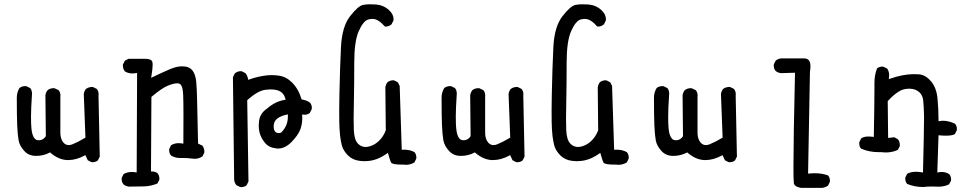

<svg xmlns="http://www.w3.org/2000/svg" viewBox="-20 -756 4540 904"><path d="M415 7.8Q430.7 7.8 440.9 -1L449.7 -18.6L443.8 -305.7L444.3 -311.5Q444.3 -327.1 435.5 -337.4L418 -346.2Q415 -346.7 412.1 -346.7Q409.2 -346.7 404.3 -345.7Q394 -344.2 384.8 -337.4Q376.5 -327.1 374.5 -313.5L382.3 -107.9Q346.7 -86.9 322.3 -77.1Q312.5 -72.8 303.7 -72.8Q289.6 -72.8 279.3 -84Q264.2 -101.1 264.2 -130.9V-299.8L264.6 -305.7Q264.6 -321.3 255.9 -331.5L237.3 -340.3Q234.9 -340.8 232.4 -340.8Q216.3 -340.8 204.1 -331.5Q195.8 -321.3 193.8 -307.1L195.8 -114.7Q192.4 -109.9 189 -106.4Q178.2 -95.7 163.6 -95.7Q155.3 -95.7 150.9 -97.9Q146.5 -100.1 144 -103Q131.3 -115.7 127.9 -151.9Q126 -171.4 126 -207.5Q126 -243.7 130.4 -310.1Q130.9 -313 130.9 -315.9Q130.9 -318.8 129.9 -323.2Q128.9 -333 122.1 -341.3L104.5 -350.1Q102.1 -350.6 99.6 -350.6Q83.5 -350.6 71.8 -341.8Q59.1 -321.3 59.1 -295.9Q59.1 -211.9 61 -166.3Q63 -120.6 67.6 -95Q72.3 -69.3 94.2 -45.4Q115.2 -22 149.9 -22Q184.6 -22 212.9 -37.1L215.3 -38.6L217.8 -36.6Q255.4 -4.4 295.4 -2.4Q298.8 -2.4 301.8 -2.4Q338.9 -2.4 377.9 -23.4L381.8 -25.9L393.1 -1.5L410.2 7.3Q412.6 7.8 415 7.8Z M826.7 -12.2H840.8Q862.3 -12.2 885.3 -9.3Q890.6 -8.3 897 -8.3Q916 -8.3 933.1 -19.5L941.9 -37.1Q942.4 -40 942.4 -43Q942.4 -45.9 941.4 -50.3Q939.9 -60.5 933.6 -69.8L912.6 -80.1L907.7 -296.4Q906.7 -338.4 903.8 -371.6Q900.9 -403.8 887.2 -422.9Q871.6 -443.8 837.9 -443.8Q811.5 -443.8 778.8 -429.7Q740.2 -413.1 691.4 -389.6L692.9 -397.9Q698.7 -432.1 698.7 -450.7Q698.7 -462.9 696.3 -467.3Q690.9 -478 668 -479H585L567.9 -470.2L559.1 -453.1Q558.6 -450.7 558.6 -448.2Q558.6 -432.1 567.4 -420.4Q583 -410.2 603.5 -410.2Q611.8 -410.2 625.5 -412.6L623.5 56.2Q609.4 53.7 600.6 53.7Q579.1 53.7 562 63.5L553.2 81.1Q552.7 83.5 552.7 85.9Q552.7 101.6 561.5 112.3Q572.3 120.6 586.4 122.6Q623 122.6 658.2 121.6Q691.4 120.6 721.2 107.9L730 90.8Q730.5 88.4 730.5 85.9Q730.5 70.3 721.7 59.6Q710.9 51.3 695.3 51.3H690.9L692.9 -299.8Q741.7 -340.8 769.3 -352.3Q796.9 -363.8 814.9 -363.8Q824.2 -363.8 830.1 -358.4Q840.8 -347.2 842.3 -310.5Q843.8 -278.8 843.8 -211.4Q843.8 -144 843.3 -79.6Q829.6 -82 822.3 -82Q801.3 -82 785.6 -72.3L776.9 -54.7Q776.4 -52.2 776.4 -49.8Q776.4 -34.2 785.2 -23.9Q803.7 -12.2 826.7 -12.2Z M1115.2 125Q1130.9 125 1141.1 116.2L1149.9 98.6L1144 -284.2Q1169.4 -307.1 1190.9 -319.3Q1212.4 -331.5 1231.4 -333.5Q1244.1 -335 1252.2 -335Q1260.3 -335 1266.1 -334.5Q1294.4 -332.5 1308.6 -318.4Q1318.8 -308.6 1323.7 -291L1324.7 -286.6L1319.8 -285.6Q1295.4 -281.7 1274.4 -270.5Q1253.4 -259.3 1228 -237.8Q1203.6 -217.3 1199.7 -186Q1198.2 -174.3 1198.2 -164.6Q1198.2 -145 1202.6 -129.9Q1209 -106.4 1227.5 -83.5Q1245.6 -61 1281.7 -57.1Q1285.6 -56.6 1289.1 -56.6Q1321.3 -56.6 1350.6 -85.4Q1383.8 -118.7 1394.5 -147.9Q1403.3 -172.9 1403.3 -201.2Q1403.3 -206.5 1402.3 -216.8Q1410.6 -215.8 1413.1 -215.8Q1428.7 -215.8 1439 -224.6L1447.8 -242.2Q1448.2 -245.1 1448.2 -249.5Q1448.2 -253.9 1446.3 -260.5Q1444.3 -267.1 1439.5 -272.9Q1422.9 -284.2 1402.3 -287.6L1399.9 -288.1Q1386.7 -335.4 1355 -367.7Q1326.7 -395.5 1292.5 -399.9Q1275.4 -402.3 1258.8 -402.3Q1239.3 -402.3 1219.7 -398.9Q1184.6 -393.1 1153.8 -381.8L1148.9 -379.9L1147.9 -384.8Q1144.5 -400.9 1135.7 -411.6L1118.2 -420.4Q1115.7 -420.9 1113.8 -420.9Q1097.7 -420.9 1085.4 -410.2L1076.7 -392.6L1082.5 91.3Q1084.5 105.5 1092.8 115.7L1110.4 124.5Q1112.8 125 1115.2 125ZM1304.2 -131.8Q1296.4 -129.4 1293 -129.4Q1289.6 -129.4 1288.1 -129.9Q1280.8 -130.4 1276.4 -135.3Q1268.6 -143.1 1268.6 -161.1Q1268.6 -183.1 1283.2 -195.8Q1299.8 -210 1330.1 -216.3L1335.4 -217.3Q1335.4 -209.5 1335.4 -206.5Q1335.4 -163.6 1304.7 -132.8Z M1880.4 19Q1886.2 20 1890.9 20Q1895.5 20 1901.6 19.3Q1907.7 18.6 1915.8 15.9Q1923.8 13.2 1931.2 8.8L1939.9 -8.8Q1940.4 -11.2 1940.4 -13.7Q1940.4 -29.3 1931.6 -39.6Q1910.6 -51.3 1883.8 -51.3Q1879.9 -51.3 1871.6 -50.8L1861.8 -351.6L1853 -368.7L1835.9 -377.4Q1833 -377.9 1830.8 -377.9Q1828.6 -377.9 1825.4 -377.7Q1822.3 -377.4 1818.4 -376Q1811 -374 1804.7 -369.1Q1796.4 -358.4 1794.4 -344.2L1796.4 -142.6Q1785.2 -111.8 1761.7 -90.3Q1738.3 -69.3 1711.4 -64.9Q1706.5 -64 1701.7 -64Q1680.7 -64 1666 -79.1Q1647.9 -96.7 1646 -144Q1645 -166.5 1645 -199.2Q1645 -231.9 1646.5 -295.2Q1647.9 -358.4 1647.9 -459.5Q1647.9 -561.5 1668.9 -608.9Q1689.9 -656.7 1713.4 -664.1Q1723.6 -667 1734.4 -667Q1760.7 -667 1792 -631.3Q1793.9 -630.9 1796.9 -630.9Q1799.8 -630.9 1804.7 -631.8Q1814.5 -633.8 1823.7 -641.6L1832.5 -659.7Q1833 -662.6 1833 -665.5Q1833 -689 1811.5 -708.5Q1786.1 -731.9 1750 -734.9Q1736.3 -735.8 1720.2 -735.8Q1704.1 -735.8 1689.5 -732.9Q1666.5 -728.5 1628.4 -679.9Q1590.3 -631.3 1585.4 -533.9Q1580.6 -436.5 1578.1 -313Q1577.1 -261.2 1577.1 -238.8Q1577.1 -170.4 1578.6 -149.2Q1580.1 -127.9 1581.5 -114.7Q1585 -88.9 1589.4 -71.8Q1595.7 -47.4 1618.2 -24.4Q1640.6 -2.4 1674.3 1.5Q1686 2.9 1693.8 2.9Q1718.8 2.9 1738.8 -2.4Q1768.6 -9.8 1801.3 -32.7L1806.2 -36.6Q1813.5 -10.3 1816.7 -2Q1819.8 6.3 1820.8 7.8Q1821.8 10.3 1822.3 10.7Q1826.2 14.6 1838.1 16.8Q1850.1 19 1872.1 19Q1876 19 1877.9 19Z M2415 7.8Q2430.7 7.8 2440.9 -1L2449.7 -18.6L2443.8 -305.7L2444.3 -311.5Q2444.3 -327.1 2435.5 -337.4L2418 -346.2Q2415 -346.7 2412.1 -346.7Q2409.2 -346.7 2404.3 -345.7Q2394 -344.2 2384.8 -337.4Q2376.5 -327.1 2374.5 -313.5L2382.3 -107.9Q2346.7 -86.9 2322.3 -77.1Q2312.5 -72.8 2303.7 -72.8Q2289.6 -72.8 2279.3 -84Q2264.2 -101.1 2264.2 -130.9V-299.8L2264.6 -305.7Q2264.6 -321.3 2255.9 -331.5L2237.3 -340.3Q2234.9 -340.8 2232.4 -340.8Q2216.3 -340.8 2204.1 -331.5Q2195.8 -321.3 2193.8 -307.1L2195.8 -114.7Q2192.4 -109.9 2189 -106.4Q2178.2 -95.7 2163.6 -95.7Q2155.3 -95.7 2150.9 -97.9Q2146.5 -100.1 2144 -103Q2131.3 -115.7 2127.9 -151.9Q2126 -171.4 2126 -207.5Q2126 -243.7 2130.4 -310.1Q2130.9 -313 2130.9 -315.9Q2130.9 -318.8 2129.9 -323.2Q2128.9 -333 2122.1 -341.3L2104.5 -350.1Q2102.1 -350.6 2099.6 -350.6Q2083.5 -350.6 2071.8 -341.8Q2059.1 -321.3 2059.1 -295.9Q2059.1 -211.9 2061 -166.3Q2063 -120.6 2067.6 -95Q2072.3 -69.3 2094.2 -45.4Q2115.2 -22 2149.9 -22Q2184.6 -22 2212.9 -37.1L2215.3 -38.6L2217.8 -36.6Q2255.4 -4.4 2295.4 -2.4Q2298.8 -2.4 2301.8 -2.4Q2338.9 -2.4 2377.9 -23.4L2381.8 -25.9L2393.1 -1.5L2410.2 7.3Q2412.6 7.8 2415 7.8Z M2880.4 19Q2886.2 20 2890.9 20Q2895.5 20 2901.6 19.3Q2907.7 18.6 2915.8 15.9Q2923.8 13.2 2931.2 8.8L2939.9 -8.8Q2940.4 -11.2 2940.4 -13.7Q2940.4 -29.3 2931.6 -39.6Q2910.6 -51.3 2883.8 -51.3Q2879.9 -51.3 2871.6 -50.8L2861.8 -351.6L2853 -368.7L2835.9 -377.4Q2833 -377.9 2830.8 -377.9Q2828.6 -377.9 2825.4 -377.7Q2822.3 -377.4 2818.4 -376Q2811 -374 2804.7 -369.1Q2796.4 -358.4 2794.4 -344.2L2796.4 -142.6Q2785.2 -111.8 2761.7 -90.3Q2738.3 -69.3 2711.4 -64.9Q2706.5 -64 2701.7 -64Q2680.7 -64 2666 -79.1Q2647.9 -96.7 2646 -144Q2645 -166.5 2645 -199.2Q2645 -231.9 2646.5 -295.2Q2647.9 -358.4 2647.9 -459.5Q2647.9 -561.5 2668.9 -608.9Q2689.9 -656.7 2713.4 -664.1Q2723.6 -667 2734.4 -667Q2760.7 -667 2792 -631.3Q2793.9 -630.9 2796.9 -630.9Q2799.8 -630.9 2804.7 -631.8Q2814.5 -633.8 2823.7 -641.6L2832.5 -659.7Q2833 -662.6 2833 -665.5Q2833 -689 2811.5 -708.5Q2786.1 -731.9 2750 -734.9Q2736.3 -735.8 2720.2 -735.8Q2704.1 -735.8 2689.5 -732.9Q2666.5 -728.5 2628.4 -679.9Q2590.3 -631.3 2585.4 -533.9Q2580.6 -436.5 2578.1 -313Q2577.1 -261.2 2577.1 -238.8Q2577.1 -170.4 2578.6 -149.2Q2580.1 -127.9 2581.5 -114.7Q2585 -88.9 2589.4 -71.8Q2595.7 -47.4 2618.2 -24.4Q2640.6 -2.4 2674.3 1.5Q2686 2.9 2693.8 2.9Q2718.8 2.9 2738.8 -2.4Q2768.6 -9.8 2801.3 -32.7L2806.2 -36.6Q2813.5 -10.3 2816.7 -2Q2819.8 6.3 2820.8 7.8Q2821.8 10.3 2822.3 10.7Q2826.2 14.6 2838.1 16.8Q2850.1 19 2872.1 19Q2876 19 2877.9 19Z M3415 7.8Q3430.7 7.8 3440.9 -1L3449.7 -18.6L3443.8 -305.7L3444.3 -311.5Q3444.3 -327.1 3435.5 -337.4L3418 -346.2Q3415 -346.7 3412.1 -346.7Q3409.2 -346.7 3404.3 -345.7Q3394 -344.2 3384.8 -337.4Q3376.5 -327.1 3374.5 -313.5L3382.3 -107.9Q3346.7 -86.9 3322.3 -77.1Q3312.5 -72.8 3303.7 -72.8Q3289.6 -72.8 3279.3 -84Q3264.2 -101.1 3264.2 -130.9V-299.8L3264.6 -305.7Q3264.6 -321.3 3255.9 -331.5L3237.3 -340.3Q3234.9 -340.8 3232.4 -340.8Q3216.3 -340.8 3204.1 -331.5Q3195.8 -321.3 3193.8 -307.1L3195.8 -114.7Q3192.4 -109.9 3189 -106.4Q3178.2 -95.7 3163.6 -95.7Q3155.3 -95.7 3150.9 -97.9Q3146.5 -100.1 3144 -103Q3131.3 -115.7 3127.9 -151.9Q3126 -171.4 3126 -207.5Q3126 -243.7 3130.4 -310.1Q3130.9 -313 3130.9 -315.9Q3130.9 -318.8 3129.9 -323.2Q3128.9 -333 3122.1 -341.3L3104.5 -350.1Q3102.1 -350.6 3099.6 -350.6Q3083.5 -350.6 3071.8 -341.8Q3059.1 -321.3 3059.1 -295.9Q3059.1 -211.9 3061 -166.3Q3063 -120.6 3067.6 -95Q3072.3 -69.3 3094.2 -45.4Q3115.2 -22 3149.9 -22Q3184.6 -22 3212.9 -37.1L3215.3 -38.6L3217.8 -36.6Q3255.4 -4.4 3295.4 -2.4Q3298.8 -2.4 3301.8 -2.4Q3338.9 -2.4 3377.9 -23.4L3381.8 -25.9L3393.1 -1.5L3410.2 7.3Q3412.6 7.8 3415 7.8Z M3715.8 27.3Q3715.8 82.5 3717.3 102.1L3718.3 109.9Q3724.6 124 3750.5 128.4H3852.1Q3866.2 126.5 3878.4 118.2L3887.2 100.6Q3887.7 97.7 3887.7 93.3Q3887.7 88.9 3885.7 82.5Q3883.8 76.2 3879.4 70.3Q3850.6 59.6 3816.4 59.6Q3803.2 59.6 3784.7 61.5L3793.5 -418Q3795.9 -432.1 3795.9 -443.4Q3795.9 -464.8 3787.1 -473.6Q3780.3 -480.5 3767.6 -481H3656.7Q3642.6 -479 3632.3 -470.7L3623.5 -453.1Q3623 -450.7 3623 -448.2Q3623 -432.6 3631.8 -421.9Q3642.6 -413.6 3656.2 -411.6L3723.1 -413.6Q3715.8 -98.1 3715.8 27.3Z M4097.2 -366.7V-338.9Q4097.2 -280.3 4094.2 -111.3Q4078.1 -113.3 4068.8 -113.3Q4047.4 -113.3 4034.7 -104.5L4025.9 -86.9Q4025.4 -84 4025.4 -81.1Q4025.4 -78.1 4026.4 -73.7Q4027.3 -64 4034.2 -56.2Q4071.8 -39.6 4117.7 -39.6Q4122.1 -39.6 4127 -39.6Q4127 -39.6 4127.4 -39.6Q4139.2 -38.1 4149.9 -38.1Q4181.2 -38.1 4207.5 -50.3L4216.3 -67.4Q4216.8 -69.8 4216.8 -72.3Q4216.8 -88.4 4208 -100.1L4190.4 -109.9L4161.6 -106.4L4159.7 -279.8Q4186.5 -309.1 4209 -323.2Q4226.6 -334.5 4243.2 -336.9Q4252.9 -338.4 4261.7 -338.4Q4291.5 -338.4 4310.1 -320.3Q4324.2 -306.2 4326.7 -283.7Q4329.6 -257.3 4330.6 -211.9Q4330.6 -205.6 4330.6 -195.8Q4330.6 -135.7 4325.7 56.2Q4306.2 52.7 4293 52.7Q4269 52.7 4251.5 62L4242.7 79.1Q4242.2 81.5 4242.2 84Q4242.2 99.6 4251 109.9Q4285.6 124.5 4326.7 124.5Q4347.7 122.1 4364.3 122.1Q4380.9 122.1 4388.4 122.6Q4396 123 4399.9 123Q4426.3 123 4448.7 111.8L4457.5 94.7Q4458 92.3 4458 89.8Q4458 74.2 4449.2 64Q4433.6 53.7 4414.1 53.7Q4406.2 53.7 4393.1 56.2L4398.9 -119.1Q4420.4 -117.2 4433.6 -117.2Q4465.3 -117.2 4476.1 -125L4484.9 -142.6Q4485.4 -145 4485.4 -147.5Q4485.4 -163.1 4476.6 -173.3Q4446.8 -187.5 4419.9 -187.5Q4411.6 -187.5 4398.9 -185.1V-190.4Q4398.9 -243.2 4394 -293Q4389.2 -342.8 4363.8 -373Q4338.4 -402.8 4309.1 -405.8Q4297.9 -406.7 4289.8 -406.7Q4281.7 -406.7 4275.4 -406.7Q4228 -405.3 4171.4 -385.7L4164.6 -383.3Q4166.5 -396 4166.5 -401.4Q4166.5 -419.4 4157.2 -433.1L4139.6 -441.9Q4136.7 -442.4 4132.3 -442.4Q4127.9 -442.4 4121.6 -440.4Q4115.2 -438.5 4109.4 -434.1Q4097.2 -402.3 4097.2 -366.7Z"/></svg>

Font: Bakudai
Style: Light
Weight: 300
Version: Version 1.48